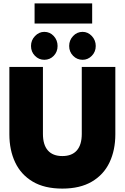

<svg xmlns="http://www.w3.org/2000/svg" viewBox="-20 -1092 732 1127"><path d="M183 -1072H521V-954H183ZM162 -822Q162 -856 185.5 -880.5Q209 -905 240 -905Q273 -905 295.5 -880.5Q318 -856 318 -822Q318 -788 295.5 -764.5Q273 -741 240 -741Q208 -741 185 -764.5Q162 -788 162 -822ZM386 -822Q386 -856 409 -880.5Q432 -905 465 -905Q496 -905 519 -880.5Q542 -856 542 -822Q542 -788 519 -764.5Q496 -741 465 -741Q432 -741 409 -764.5Q386 -788 386 -822ZM35 -304V-699H232V-306Q232 -242 261 -209Q290 -176 346 -176Q402 -176 431 -209Q460 -242 460 -306V-699H657V-304Q657 -211 623 -139Q589 -67 519.5 -26Q450 15 346 15Q241 15 172 -26Q103 -67 69 -139Q35 -211 35 -304Z"/></svg>

Font: Readiness ExtraBold
Style: Regular
Weight: 800
Designer: Katatrad Team
Foundry: CadsonDemak
Version: Version 1.00;January 16, 2020;FontCreator 12.0.0.2550 64-bit